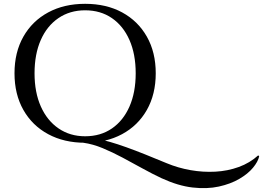

<svg xmlns="http://www.w3.org/2000/svg" viewBox="-20 -734 1378 1006"><path d="M417 14 414 -17Q445 -15 480.5 -8.5Q516 -2 556 9.5Q596 21 642 37.5Q688 54 740.5 75Q793 96 853 121Q913 146 978.5 157.5Q1044 169 1108.5 165.5Q1173 162 1231 141Q1289 120 1333 80L1338 85Q1332 113 1305.5 145Q1279 177 1233.5 203.5Q1188 230 1126.5 243.5Q1065 257 989.5 248.5Q914 240 827 200Q778 177 726.5 148.5Q675 120 622.5 92Q570 64 518.5 42.5Q467 21 417 14ZM426 -714Q537 -714 620 -669Q703 -624 749.5 -542Q796 -460 796 -350Q796 -240 749.5 -158Q703 -76 619.5 -31Q536 14 426 14Q316 14 232.5 -31Q149 -76 102.5 -158Q56 -240 56 -350Q56 -460 102.5 -542Q149 -624 232.5 -669Q316 -714 426 -714ZM426 -20Q507 -20 566.5 -61Q626 -102 658.5 -176Q691 -250 691 -350Q691 -450 658.5 -524Q626 -598 566.5 -639Q507 -680 426 -680Q346 -680 286 -639Q226 -598 193.5 -524Q161 -450 161 -350Q161 -250 194 -176Q227 -102 287 -61Q347 -20 426 -20Z"/></svg>

Font: Cinzel Medium
Style: Regular
Weight: 500
Designer: Natanael Gama
Version: Version 2.000